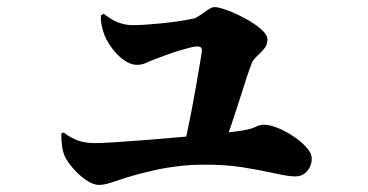

<svg xmlns="http://www.w3.org/2000/svg" viewBox="-20 -537 1040 542"><path d="M498 -120Q507 -155 516 -200.5Q525 -246 532.5 -289Q540 -332 545 -361.5Q550 -391 550 -395Q550 -406 537 -406Q530 -406 516 -402.5Q502 -399 485.5 -394Q469 -389 452.5 -383Q436 -377 423 -372Q404 -365 392.5 -359.5Q381 -354 366 -354Q349 -354 331 -366.5Q313 -379 298.5 -398Q284 -417 276 -435Q271 -448 267.5 -463Q264 -478 265 -494L273 -498Q296 -480 315.5 -473Q335 -466 354 -466Q371 -466 393 -467.5Q415 -469 439.5 -471.5Q464 -474 487 -477.5Q510 -481 528 -485Q535 -487 545.5 -494.5Q556 -502 567 -509.5Q578 -517 586 -517Q597 -517 621.5 -508Q646 -499 672 -485Q698 -471 716.5 -455Q735 -439 735 -425Q735 -410 725 -398.5Q715 -387 704.5 -377.5Q694 -368 690 -357Q684 -342 675 -314Q666 -286 655 -251.5Q644 -217 632.5 -183Q621 -149 610 -121ZM260 -15Q242 -15 221 -30Q200 -45 183.5 -65Q167 -85 161 -100Q153 -121 153 -160L160 -163Q180 -147 201 -140Q222 -133 247 -133Q266 -133 305.5 -135.5Q345 -138 395 -142Q445 -146 495.5 -150.5Q546 -155 586.5 -159Q627 -163 646 -166Q686 -171 699.5 -178Q713 -185 724 -185Q742 -185 765 -175.5Q788 -166 810 -151Q832 -136 846 -120Q860 -104 860 -90Q860 -69 847 -54Q834 -39 813 -39Q794 -39 756.5 -47.5Q719 -56 666.5 -64.5Q614 -73 549 -72Q522 -72 498 -69.5Q474 -67 452 -63.5Q430 -60 409.5 -55Q389 -50 369 -45Q335 -36 306 -25.5Q277 -15 260 -15Z"/></svg>

Font: Noto Serif JP Black
Style: Regular
Weight: 900
Designer: Ryoko NISHIZUKA 西塚涼子 (kana & ideographs); Frank Grießhammer (Latin, Greek & Cyrillic); Wenlong ZHANG 张文龙 (bopomofo); San
Foundry: Adobe
Version: Version 2.003-H1;hotconv 1.1.1;makeotfexe 2.6.0